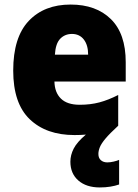

<svg xmlns="http://www.w3.org/2000/svg" viewBox="-20 -583 608 843"><path d="M412 93Q412 111 423 120.5Q434 130 451 130Q464 130 479 126.5Q494 123 503 119V227Q486 233 464.5 236.5Q443 240 418 240Q359 240 324 209.5Q289 179 289 127Q289 98 303.5 69.5Q318 41 357 8Q334 10 307 10Q183 10 110.5 -59.5Q38 -129 38 -273Q38 -419 106 -491Q174 -563 290 -563Q402 -563 467 -499Q532 -435 532 -310V-225H219Q220 -177 247.5 -150Q275 -123 330 -123Q377 -123 416.5 -133.5Q456 -144 499 -166V-31Q462 3 443.5 25Q425 47 418.5 63Q412 79 412 93ZM296 -434Q265 -434 244.5 -413Q224 -392 221 -343H367Q367 -385 348 -409.5Q329 -434 296 -434Z"/></svg>

Font: Noto Sans SemiCondensed Black
Style: Regular
Weight: 900
Width: 4
Designer: Monotype Design Team
Foundry: Monotype Imaging Inc.
Version: Version 2.013; ttfautohint (v1.8.4.7-5d5b)